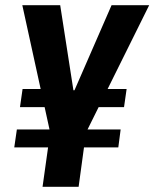

<svg xmlns="http://www.w3.org/2000/svg" viewBox="-20 -720 595 740"><path d="M45 -221H445L436 -152H35ZM67 -377H187L177 -307H57ZM347 -377H468L458 -307H337ZM66 -700H212L263 -372H267L410 -700H555L308 -202H175ZM180 -257H318L283 0H144Z"/></svg>

Font: Pathway Extreme Condensed
Style: Bold Italic
Weight: 700
Width: 3
Italic angle: -8°
Version: Version 1.001;gftools[0.9.26]